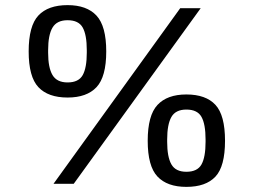

<svg xmlns="http://www.w3.org/2000/svg" viewBox="-20 -718 990 750"><path d="M244 -337Q168 -337 130 -377.5Q92 -418 92 -517Q92 -617 130 -657.5Q168 -698 244 -698Q319 -698 357 -657Q395 -616 395 -517Q395 -418 357 -377.5Q319 -337 244 -337ZM189 0 684 -686H764L268 0ZM244 -396Q287 -396 303 -424.5Q319 -453 319 -512V-522Q319 -582 303 -610.5Q287 -639 244 -639Q202 -639 185 -610Q168 -581 168 -522V-512Q168 -454 185 -425Q202 -396 244 -396ZM708 12Q633 12 595 -28.5Q557 -69 557 -168Q557 -267 595 -308Q633 -349 708 -349Q784 -349 821.5 -308.5Q859 -268 859 -168Q859 -68 821.5 -28Q784 12 708 12ZM708 -47Q751 -47 767 -75.5Q783 -104 783 -164V-173Q783 -233 767 -261.5Q751 -290 708 -290Q666 -290 649.5 -261Q633 -232 633 -173V-164Q633 -105 649.5 -76Q666 -47 708 -47Z"/></svg>

Font: Archivo
Style: Regular
Weight: 400
Designer: Hector Gatti
Foundry: Omnibus-Type
Version: Version 2.001